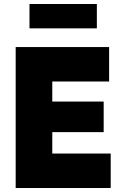

<svg xmlns="http://www.w3.org/2000/svg" viewBox="-20 -943 623 963"><path d="M58.6 -707H527.3V-534.2H242.2V-433.6H500V-280.3H242.2V-172.9H535.2V0H58.6ZM465.8 -800.8H127.9V-922.9H465.8Z"/></svg>

Font: Wanted Sans Black
Style: Regular
Weight: 900
Designer: Original Design by Kil Hyung-jin and Kang Hanbin, Wanted Lab, Inc; Hangeul from Source Han Sans by Jang Soo-young and Ka
Foundry: Wanted Lab, Inc.
Version: Version 1.003